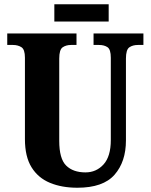

<svg xmlns="http://www.w3.org/2000/svg" viewBox="-20 -871 708 901"><path d="M343 10Q270 10 214.5 -13Q159 -36 128 -86Q97 -136 97 -218V-600Q97 -639 80.5 -649.5Q64 -660 41 -660H14V-714H339V-660H313Q290 -660 274 -649Q258 -638 258 -596V-210Q258 -126 290.5 -94Q323 -62 381 -62Q432 -62 466 -99.5Q500 -137 500 -214V-600Q500 -639 484.5 -649.5Q469 -660 445 -660H419V-714H653V-660H627Q603 -660 587 -649Q571 -638 571 -596V-212Q571 -112 517.5 -51Q464 10 343 10ZM235 -770V-851H490V-770Z"/></svg>

Font: Noto Serif Bengali Condensed ExtraBold
Style: Regular
Weight: 800
Width: 3
Designer: Juan Bruce, Universal Thirst, Indian Type Foundry and the Monotype Design Team.
Foundry: Monotype Imaging Inc.
Version: Version 2.003; ttfautohint (v1.8.4.7-5d5b)